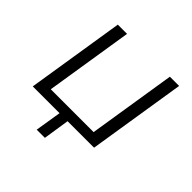

<svg xmlns="http://www.w3.org/2000/svg" viewBox="-162 -626 897 897"><g transform="rotate(45 287.0 -177.5)"><path d="M202 130 223 0H46L123 -485H184L115 -50H398L467 -485H528L451 0H276L256 130Z"/></g></svg>

Font: Nunito Sans 12pt Light
Style: Italic
Weight: 300
Italic angle: -9°
Designer: Vernon Adams
Foundry: Vernon Adams
Version: Version 3.101;gftools[0.9.27]